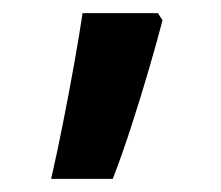

<svg xmlns="http://www.w3.org/2000/svg" viewBox="-20 -640 337 293"><path d="M228 -609Q220 -578 207 -533.5Q194 -489 179.5 -444.5Q165 -400 152 -367H58Q67 -406 76 -451.5Q85 -497 93 -541.5Q101 -586 106 -620H221Z"/></svg>

Font: Noto Sans Syriac Eastern
Style: Bold
Weight: 700
Designer: Patrick Giasson and the Monotype Design Team
Foundry: Monotype Imaging Inc.
Version: Version 3.001